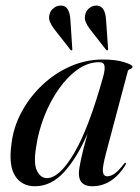

<svg xmlns="http://www.w3.org/2000/svg" viewBox="-20 -655 499 684"><path d="M358.5 -112.5Q344.5 -59.5 346.5 -43.2Q348.5 -27 363 -27Q374 -27 387.5 -36Q401 -45 421 -70.5Q425 -76 427.5 -75Q430.5 -74 426.5 -66.5Q405 -31 375 -11.2Q345 8.5 308.5 8.5Q261 8.5 261 -37Q261 -68.5 292 -179.5Q255 -93.5 208.8 -42.5Q162.5 8.5 104.5 8.5Q57.5 8.5 33.8 -28.5Q10 -65.5 21 -143.5Q28 -202.5 57 -256.2Q86 -310 130.8 -352.2Q175.5 -394.5 231 -418.8Q286.5 -443 346 -443Q392.5 -443 422.2 -433.5Q452 -424 452 -418Q452 -411.5 444.2 -409.2Q436.5 -407 435 -400ZM108.5 -130Q99 -71.5 112 -46Q125 -20.5 147 -20.5Q191.5 -20.5 244 -109.2Q296.5 -198 348 -383.5Q354.5 -407.5 352.2 -420.5Q350 -433.5 333 -433.5Q294 -433.5 257.2 -407.8Q220.5 -382 189.8 -338.5Q159 -295 137.8 -240.8Q116.5 -186.5 108.5 -130ZM231 -581.5 237.5 -481.5Q238.5 -477.5 236.5 -476Q234 -474.5 231.5 -477L173.5 -551Q163.5 -564 157.8 -577.2Q152 -590.5 157.5 -607.5Q161 -618.5 172.5 -627.2Q184 -636 200 -635Q228.5 -633 231 -581.5ZM358 -581.5 365 -481.5Q365.5 -477.5 364 -476Q361 -474.5 358.5 -477L300.5 -551Q290.5 -564 285 -577.2Q279.5 -590.5 285 -607.5Q288 -618.5 299.5 -627.2Q311 -636 326.5 -635Q355.5 -633 358 -581.5Z"/></svg>

Font: Fraunces 144pt
Style: Italic
Weight: 400
Italic angle: -16°
Version: Version 1.000;[b76b70a41]